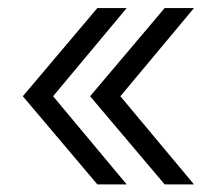

<svg xmlns="http://www.w3.org/2000/svg" viewBox="-20 -540 545 489"><path d="M228 -70.3 38.1 -294.9 228 -519.5H302.7L115.2 -294.9L302.7 -70.3ZM399.4 -70.3 209.5 -294.9 399.4 -519.5H474.1L286.6 -294.9L474.1 -70.3Z"/></svg>

Font: Inter 24pt Light
Style: Regular
Weight: 300
Designer: Rasmus Andersson
Foundry: rsms
Version: Version 4.001;git-66647c0bb